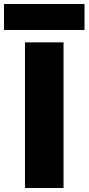

<svg xmlns="http://www.w3.org/2000/svg" viewBox="-62 -941 443 961"><path d="M256 0H63V-729H256ZM-42 -791V-921H361V-791Z"/></svg>

Font: BDO Grotesk Black
Style: Regular
Weight: 900
Designer: Deni Anggara
Foundry: Lokal Container
Version: Version 2.000